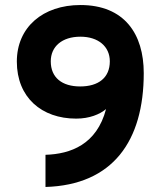

<svg xmlns="http://www.w3.org/2000/svg" viewBox="-20 -732 654 764"><path d="M161 12C429 4 552 -171 552 -441C552 -597 475 -712 300 -712C151 -712 47 -624 47 -487C47 -344 146 -260 283 -260C336 -260 377 -277 402 -298C365 -157 261 -119 161 -116ZM299 -388C227 -388 182 -423 182 -488C182 -547 227 -586 300 -586C371 -586 417 -547 417 -488C417 -423 372 -388 299 -388Z"/></svg>

Font: Overpass ExtraBold
Style: Regular
Weight: 800
Designer: Delve Withrington, Thomas Jockin
Foundry: Delve Fonts
Version: Version 3.000;DELV;Overpass